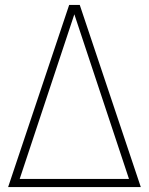

<svg xmlns="http://www.w3.org/2000/svg" viewBox="-20 -760 605 780"><path d="M13 0 261 -740H304L552 0ZM55 -18 45 -33H519L509 -18L277 -717H287Z"/></svg>

Font: Encode Sans SC Condensed Thin
Style: Regular
Weight: 100
Width: 3
Designer: Multiple Designers
Foundry: Impallari Type
Version: Version 3.002